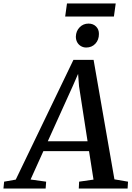

<svg xmlns="http://www.w3.org/2000/svg" viewBox="-88 -1095 764 1115"><path d="M-68 0 -64 -40 3.5 -52 338.5 -747.5H455.5L576.5 -53.5L655.5 -40L653 0H369.5L371.5 -40L455 -52L429 -217.5H164L89.5 -52.5L180 -40L177 0ZM189.5 -274.5H420.5L371 -594L365.5 -666L336.5 -599.5ZM412.5 -819Q396 -819 382 -827.2Q368 -835.5 360.2 -849.8Q352.5 -864 352.5 -882.5Q353.5 -915 374.5 -936.5Q395.5 -958 426 -958Q453 -958 470 -941Q487 -924 486.5 -897.5Q486.5 -863.5 465.8 -841.2Q445 -819 412.5 -819ZM301 -1075H584L573.5 -999H290.5Z"/></svg>

Font: Merriweather 28pt Medium
Style: Italic
Weight: 500
Italic angle: -7.8°
Version: Version 2.101